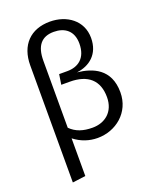

<svg xmlns="http://www.w3.org/2000/svg" viewBox="-172 -847 943 1159"><g transform="rotate(-20 300.0 -268.0)"><path d="M342 -404C424 -414 493 -466 493 -571C493 -683 400 -748 292 -748C167 -748 91 -670 91 -540V212L175 201V-41C220 -6 271 11 325 11C441 11 547 -71 547 -202C547 -353 438 -394 342 -404ZM317 -58C256 -58 211 -73 175 -109V-539C175 -636 215 -682 293 -682C363 -682 415 -645 415 -563C415 -469 359 -431 290 -431H237L227 -366H281C398 -366 461 -310 461 -202C461 -107 396 -58 317 -58Z"/></g></svg>

Font: FiraMono Nerd Font
Style: Regular
Weight: 400
Designer: Carrois Corporate & Edenspiekermann AG
Foundry: Carrois Corporate GbR & Edenspiekermann AG
Version: Version 003.206;Nerd Fonts 3.3.0